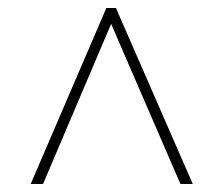

<svg xmlns="http://www.w3.org/2000/svg" viewBox="-20 -734 550 482"><path d="M57 -272H88L259 -674L433 -272H464L271 -714H247Z"/></svg>

Font: Noto Serif SemiCondensed Thin
Style: Italic
Weight: 100
Width: 4
Italic angle: -12°
Designer: Monotype Design Team
Foundry: Monotype Imaging Inc.
Version: Version 2.013